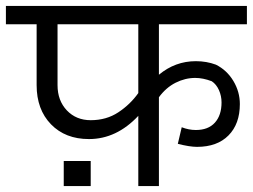

<svg xmlns="http://www.w3.org/2000/svg" viewBox="-40 -630 856 650"><path d="M-20 -609.9H795.9V-547.9H498V-377Q553.2 -422.9 623 -422.9Q659.2 -422.9 690.9 -411.1Q728 -392.6 750 -356Q772 -319.3 772 -277.8Q772 -210.4 733.6 -171.6Q695.3 -132.8 627 -132.8Q602.1 -132.8 562 -143.1L575.2 -199.2Q599.1 -189.9 623 -189.9Q665 -189.9 687.5 -214.8Q710 -239.7 710 -283.2Q710 -305.2 701.2 -325Q692.4 -344.7 676.8 -355Q647 -366.2 621.1 -366.2Q586.9 -366.2 554.4 -349.9Q522 -333.5 498 -300.8V0H428.2V-237.8Q354.5 -159.2 261.2 -159.2Q181.2 -159.2 132.6 -209.2Q84 -259.3 84 -341.8V-547.9H-20ZM267.1 -223.1Q320.3 -223.1 360.6 -249.8Q400.9 -276.4 428.2 -314.9V-547.9H154.8V-341.8Q154.8 -289.6 186.3 -256.3Q217.8 -223.1 267.1 -223.1ZM267.1 0H175.8V-85H267.1Z"/></svg>

Font: LT Superior
Style: Regular
Weight: 400
Designer: Daniel Lyons
Foundry: LyonsType
Version: Version 1.000